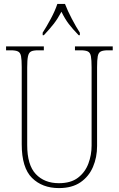

<svg xmlns="http://www.w3.org/2000/svg" viewBox="-20 -951 608 981"><path d="M281 10Q196 10 143.5 -42Q91 -94 91 -214V-608Q91 -646 87.5 -664Q84 -682 72 -688Q60 -694 35 -694H11V-714H204V-694H175Q150 -694 138.5 -688Q127 -682 123 -663.5Q119 -645 119 -606V-210Q119 -108 163 -61.5Q207 -15 281 -15Q342 -15 378.5 -43Q415 -71 431.5 -115Q448 -159 448 -207V-607Q448 -645 444.5 -663.5Q441 -682 429 -688Q417 -694 392 -694H363V-714H556V-694H532Q507 -694 495 -688Q483 -682 479.5 -663.5Q476 -645 476 -607V-205Q476 -147 455 -98Q434 -49 391 -19.5Q348 10 281 10ZM198 -784Q217 -813 239.5 -855Q262 -897 273 -931H312Q325 -897 347 -855Q369 -813 388 -784V-771H382Q351 -803 331.5 -828.5Q312 -854 294 -891Q274 -854 254 -828.5Q234 -803 204 -771H198Z"/></svg>

Font: Noto Serif Tamil Condensed Thin
Style: Italic
Weight: 100
Width: 3
Italic angle: -12°
Designer: Indian Type Foundry, Tom Grace, and the Monotype Design Team
Foundry: Monotype Imaging Inc.
Version: Version 2.003; ttfautohint (v1.8.4.7-5d5b)